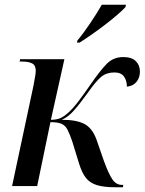

<svg xmlns="http://www.w3.org/2000/svg" viewBox="-20 -786 611 811"><path d="M468 5Q419 5 389.5 -4Q360 -13 343 -34.5Q326 -56 314 -95L286 -186Q275 -219 265.5 -237.5Q256 -256 240 -263Q224 -270 193 -270L137 0H31L122 -427Q125 -445 128 -461Q131 -477 131 -487Q131 -510 116 -518Q101 -526 74 -526H63L65 -536H252L195 -280Q217 -280 232.5 -286Q248 -292 266 -308Q287 -326 310.5 -357Q334 -388 363 -430Q403 -488 431 -516.5Q459 -545 501 -545Q536 -545 553.5 -528Q571 -511 571 -484Q571 -457 556 -439.5Q541 -422 516 -420Q516 -446 503.5 -463Q491 -480 463 -480Q430 -480 407.5 -461.5Q385 -443 350 -393Q316 -346 292 -319Q268 -292 241 -280Q302 -280 335.5 -263Q369 -246 387 -198L419 -106Q439 -51 455 -28Q471 -5 495 -5H501L499 5ZM307 -615Q333 -646 361.5 -688.5Q390 -731 410 -766H512L510 -756Q498 -743 475.5 -723.5Q453 -704 425 -682.5Q397 -661 368.5 -641Q340 -621 316 -606H305Z"/></svg>

Font: Noto Serif Display SemiCondensed Medium
Style: Italic
Weight: 500
Width: 4
Italic angle: -12°
Designer: Monotype Design Team
Foundry: Monotype Imaging Inc.
Version: Version 2.009